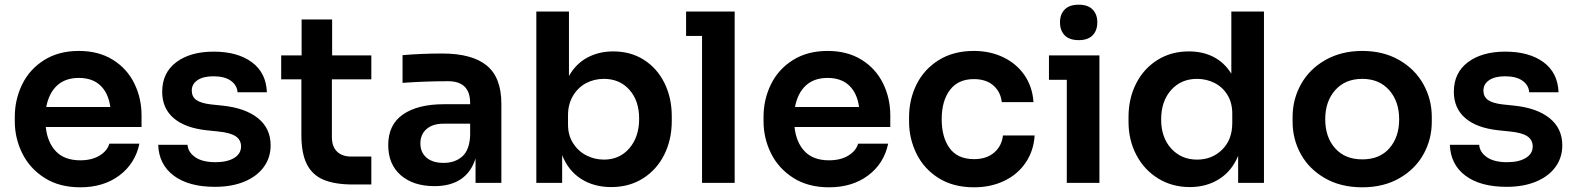

<svg xmlns="http://www.w3.org/2000/svg" viewBox="-20 -779 6712 818"><path d="M43 -262V-281Q43 -355 74.5 -419.5Q106 -484 168 -523Q230 -562 316 -562Q400 -562 460.5 -524.5Q521 -487 552 -424Q583 -361 583 -288V-238H175Q182 -172 218.5 -134Q255 -96 322 -96Q371 -96 404 -116Q437 -136 446 -167H574Q556 -82 488.5 -31.5Q421 19 322 19Q233 19 170 -21Q107 -61 75 -125.5Q43 -190 43 -262ZM450 -323Q442 -382 408 -414.5Q374 -447 316 -447Q258 -447 223 -414.5Q188 -382 177 -323Z M654 -162H779Q781 -131 811.5 -109.5Q842 -88 898 -88Q948 -88 977.5 -106Q1007 -124 1007 -155Q1007 -183 984 -198.5Q961 -214 908 -219L860 -224Q768 -234 719.5 -276Q671 -318 671 -388Q671 -469 731 -514Q791 -559 890 -559Q992 -559 1053 -514Q1114 -469 1117 -386H992Q990 -416 963.5 -435Q937 -454 889 -454Q846 -454 821.5 -437.5Q797 -421 797 -393Q797 -367 816.5 -353Q836 -339 880 -334L928 -329Q1025 -319 1079 -275.5Q1133 -232 1133 -160Q1133 -107 1103.5 -67Q1074 -27 1020.5 -5Q967 17 896 17Q784 17 720.5 -30.5Q657 -78 654 -162Z M1264 -204V-441H1178V-543H1265V-696H1395V-543H1562V-441H1394V-195Q1394 -155 1415.5 -133.5Q1437 -112 1477 -112H1562V7H1484Q1407 7 1359 -13Q1311 -33 1287.5 -79Q1264 -125 1264 -204Z M2006 -104Q1988 -46 1944 -16Q1900 14 1831 14Q1741 14 1687.5 -32.5Q1634 -79 1634 -161Q1634 -248 1697 -291.5Q1760 -335 1872 -335H1983V-340Q1983 -433 1889 -433Q1793 -433 1695 -426V-544Q1776 -551 1864 -551Q1991 -551 2053.5 -500Q2116 -449 2116 -337V0H2006ZM1870 -85Q1918 -85 1949 -112Q1980 -139 1983 -201V-252H1870Q1823 -252 1797 -229Q1771 -206 1771 -168Q1771 -130 1797 -107.5Q1823 -85 1870 -85Z M2375 -118V0H2265V-730H2404V-455Q2433 -507 2482 -533.5Q2531 -560 2593 -560Q2667 -560 2723.5 -524Q2780 -488 2811 -425Q2842 -362 2842 -284V-263Q2842 -184 2810 -120Q2778 -56 2719.5 -19Q2661 18 2584 18Q2510 18 2455.5 -17Q2401 -52 2375 -118ZM2703 -273Q2703 -350 2661.5 -396.5Q2620 -443 2553 -443Q2511 -443 2476.5 -424.5Q2442 -406 2421 -370.5Q2400 -335 2400 -288V-248Q2400 -203 2421.5 -169Q2443 -135 2478 -117Q2513 -99 2553 -99Q2620 -99 2661.5 -147.5Q2703 -196 2703 -273Z M2971 -626H2903V-730H3110V0H2971Z M3233 -262V-281Q3233 -355 3264.5 -419.5Q3296 -484 3358 -523Q3420 -562 3506 -562Q3590 -562 3650.5 -524.5Q3711 -487 3742 -424Q3773 -361 3773 -288V-238H3365Q3372 -172 3408.5 -134Q3445 -96 3512 -96Q3561 -96 3594 -116Q3627 -136 3636 -167H3764Q3746 -82 3678.5 -31.5Q3611 19 3512 19Q3423 19 3360 -21Q3297 -61 3265 -125.5Q3233 -190 3233 -262ZM3640 -323Q3632 -382 3598 -414.5Q3564 -447 3506 -447Q3448 -447 3413 -414.5Q3378 -382 3367 -323Z M3853 -261V-280Q3853 -355 3885 -419.5Q3917 -484 3979.5 -523Q4042 -562 4129 -562Q4199 -562 4255.5 -534.5Q4312 -507 4345.5 -457.5Q4379 -408 4383 -344H4248Q4243 -388 4212 -415Q4181 -442 4129 -442Q4062 -442 4027 -395.5Q3992 -349 3992 -271Q3992 -194 4026 -147.5Q4060 -101 4130 -101Q4183 -101 4215.5 -129Q4248 -157 4253 -202H4388Q4384 -137 4350 -86.5Q4316 -36 4258.5 -8.5Q4201 19 4130 19Q4041 19 3978.5 -20.5Q3916 -60 3884.5 -124.5Q3853 -189 3853 -261Z M4525 -439H4449V-543H4664V0H4525ZM4496 -684Q4496 -718 4516 -738.5Q4536 -759 4576 -759Q4615 -759 4635 -738.5Q4655 -718 4655 -684Q4655 -649 4635 -628.5Q4615 -608 4576 -608Q4536 -608 4516 -628.5Q4496 -649 4496 -684Z M4788 -260V-281Q4788 -359 4820 -422.5Q4852 -486 4910.5 -523Q4969 -560 5045 -560Q5105 -560 5151 -536Q5197 -512 5226 -465V-730H5365V0H5255V-115Q5228 -50 5174 -16Q5120 18 5049 18Q4974 18 4914.5 -18.5Q4855 -55 4821.5 -118.5Q4788 -182 4788 -260ZM5230 -255V-295Q5230 -341 5209.5 -374.5Q5189 -408 5154.5 -425.5Q5120 -443 5080 -443Q5012 -443 4969.5 -395.5Q4927 -348 4927 -270Q4927 -193 4970 -146Q5013 -99 5080 -99Q5144 -99 5187 -141.5Q5230 -184 5230 -255Z M5487 -260V-281Q5487 -356 5523 -420.5Q5559 -485 5627 -523.5Q5695 -562 5784 -562Q5873 -562 5940.5 -523.5Q6008 -485 6044 -420.5Q6080 -356 6080 -281V-260Q6080 -186 6045 -122.5Q6010 -59 5942.5 -20Q5875 19 5784 19Q5692 19 5624.5 -20Q5557 -59 5522 -122.5Q5487 -186 5487 -260ZM5941 -271Q5941 -347 5898.5 -395Q5856 -443 5784 -443Q5711 -443 5668.5 -395Q5626 -347 5626 -271Q5626 -195 5668 -147.5Q5710 -100 5784 -100Q5858 -100 5899.5 -147.5Q5941 -195 5941 -271Z M6157 -162H6282Q6284 -131 6314.5 -109.5Q6345 -88 6401 -88Q6451 -88 6480.5 -106Q6510 -124 6510 -155Q6510 -183 6487 -198.5Q6464 -214 6411 -219L6363 -224Q6271 -234 6222.5 -276Q6174 -318 6174 -388Q6174 -469 6234 -514Q6294 -559 6393 -559Q6495 -559 6556 -514Q6617 -469 6620 -386H6495Q6493 -416 6466.5 -435Q6440 -454 6392 -454Q6349 -454 6324.5 -437.5Q6300 -421 6300 -393Q6300 -367 6319.5 -353Q6339 -339 6383 -334L6431 -329Q6528 -319 6582 -275.5Q6636 -232 6636 -160Q6636 -107 6606.5 -67Q6577 -27 6523.5 -5Q6470 17 6399 17Q6287 17 6223.5 -30.5Q6160 -78 6157 -162Z"/></svg>

Font: Sora-SIA SemiBold
Style: Regular
Weight: 600
Designer: Jonathan Barnbrook, Julián Moncada
Foundry: Barnbrook Fonts
Version: Version 2.000